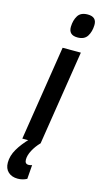

<svg xmlns="http://www.w3.org/2000/svg" viewBox="-194 -796 557 1058"><g transform="rotate(15 84.5 -267.0)"><path d="M167 -754Q218 -754 217 -707Q216 -669 199.5 -643Q183 -617 144 -617Q93 -617 94 -665Q95 -702 111 -728Q127 -754 167 -754ZM-5 0 80 -541H184L99 0ZM36 -8 98 0Q74 25 59 53.5Q44 82 44 106Q44 131 65 131Q76 131 85 127L79 207Q68 213 55 216.5Q42 220 27 220Q-7 220 -27.5 201Q-48 182 -48 148Q-48 109 -25.5 70.5Q-3 32 36 -8Z"/></g></svg>

Font: Georama Condensed SemiBold
Style: Italic
Weight: 600
Width: 3
Italic angle: -9°
Designer: Jean-Baptiste Levee
Foundry: Production Type
Version: Version 1.000